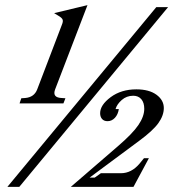

<svg xmlns="http://www.w3.org/2000/svg" viewBox="-20 -728 675 748"><path d="M320.8 -708 194.8 -379.9Q182.6 -347.7 220.2 -346.2L234.9 -345.2L227.1 -325.2H56.2L63 -345.2L78.1 -346.2Q113.3 -349.1 125 -379.9L221.2 -631.8Q226.6 -644.5 223.9 -651.6Q221.2 -658.7 207 -667L190.9 -676.8ZM634.8 -700.2 55.2 0H8.8L588.9 -700.2ZM329.1 -36.1H349.1L373 -53.2H451.2Q492.2 -53.2 523.9 -90.8L541 -111.8H560.1L500 0H255.9L438 -157.2Q496.1 -207 519 -240.7Q542 -274.4 542 -304.2Q542 -328.1 530.5 -341.6Q519 -355 499 -355Q473.1 -355 454.3 -338.4Q435.5 -321.8 430.2 -303.2H442.9Q439.9 -282.2 427.7 -269Q415.5 -255.9 398.9 -255.9Q385.3 -255.9 377.7 -264.4Q370.1 -272.9 370.1 -287.1Q370.1 -318.8 411.1 -349.4Q452.1 -379.9 511.2 -379.9Q561 -379.9 589.6 -358.9Q618.2 -337.9 618.2 -307.1Q618.2 -277.8 596.7 -248Q575.2 -218.3 522 -179.2Z"/></svg>

Font: Redaction
Style: Italic
Weight: 400
Designer: Jeremy Mickel / Forest Young
Foundry: MCKL
Version: Version 2.001;hotconv 1.0.113;makeotfexe 2.5.65598 DEVELOPME